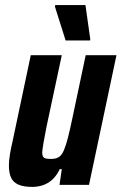

<svg xmlns="http://www.w3.org/2000/svg" viewBox="-20 -727 478 755"><path d="M107 8Q73 8 52.5 -1Q32 -10 23.5 -28.5Q15 -47 15 -76Q15 -95 19 -119.5Q23 -144 30 -174L101 -510H223L163 -229Q155 -189 151 -165Q147 -141 146 -128Q146 -117 149.5 -111Q153 -105 161.5 -103.5Q170 -102 181 -102Q200 -102 211.5 -109.5Q223 -117 231 -135.5Q239 -154 247 -185Q255 -216 265 -264L317 -510H438L330 0H214L223 -62H215Q202 -35 185 -20Q168 -5 148 1.5Q128 8 107 8ZM238 -568 196 -701 197 -707H316L335 -573L334 -568Z"/></svg>

Font: Saira Condensed
Style: Bold Italic
Weight: 700
Width: 3
Italic angle: -12°
Designer: Hector Gatti with collaboration of the Omnibus-Type team
Foundry: Omnibus-Type
Version: Version 1.101